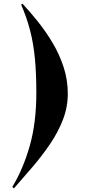

<svg xmlns="http://www.w3.org/2000/svg" viewBox="-20 -831 472 1062"><path d="M355 -313Q355 -239 328.5 -170Q302 -101 258 -36Q214 29 161.5 90.5Q109 152 57 211L48 203Q108 104 144.5 -24Q181 -152 181 -318Q181 -424 173 -507.5Q165 -591 146.5 -662.5Q128 -734 97 -805L104 -811Q146 -766 190 -711Q234 -656 271.5 -593Q309 -530 332 -459.5Q355 -389 355 -313Z"/></svg>

Font: Literata 72pt ExtraBold
Style: Italic
Weight: 800
Italic angle: -2°
Designer: Latin by Veronika Burian and Jose Scaglione. Greek by Irene Vlachou. Cyrillic by Vera Evstafieva
Foundry: TypeTogether
Version: Version 3.002